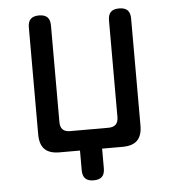

<svg xmlns="http://www.w3.org/2000/svg" viewBox="-50 -607 701 778"><g transform="rotate(-5 300.0 -217.5)"><path d="M255 80V0H172Q131 0 111.5 -19.5Q92 -39 92 -80V-515Q92 -538 103 -549Q114 -560 137 -560Q160 -560 171 -549Q182 -538 182 -515V-122Q182 -102 192 -92Q202 -82 222 -82H378Q398 -82 408 -92Q418 -102 418 -122V-515Q418 -538 429 -549Q440 -560 463 -560Q486 -560 497 -549Q508 -538 508 -515V-80Q508 -39 488.5 -19.5Q469 0 428 0H345V80Q345 103 334 114Q323 125 300 125Q277 125 266 114Q255 103 255 80Z"/></g></svg>

Font: Maple Mono NF CN
Style: Regular
Weight: 400
Monospace: yes
Designer: subframe7536
Version: Version 7.000